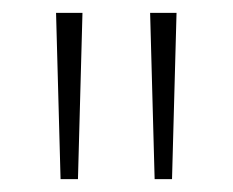

<svg xmlns="http://www.w3.org/2000/svg" viewBox="-20 -734 361 298"><path d="M108 -714 101 -456H74L67 -714ZM254 -714 247 -456H220L213 -714Z"/></svg>

Font: Noto Sans Disp ExtLt
Style: Regular
Weight: 200
Designer: Monotype Design Team
Foundry: Monotype Imaging Inc.
Version: Version 2.000;GOOG;noto-source:20170915:90ef993387c0